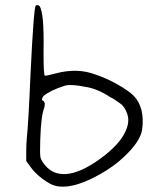

<svg xmlns="http://www.w3.org/2000/svg" viewBox="-20 -722 602 747"><path d="M119.1 -700.2Q127 -705.1 133.8 -698.2Q152.3 -673.8 149.4 -518.6Q149.4 -431.6 154.3 -427.7Q157.2 -425.8 197.3 -436.5Q282.2 -459 352.5 -431.6Q393.6 -418 437 -393.6Q480.5 -369.1 501 -348.6Q543.9 -302.7 533.2 -218.8Q526.4 -171.9 462.9 -112.3Q424.8 -75.2 366.2 -42.5Q307.6 -9.8 261.7 0Q221.7 8.8 192.4 0Q173.8 -4.9 144.5 -26.9Q115.2 -48.8 96.7 -75.2L82 -95.7V-120.1Q82 -160.2 84 -180.7Q90.8 -245.1 98.6 -431.6Q111.3 -694.3 119.1 -700.2ZM313.5 -383.8Q257.8 -395.5 232.4 -388.7Q174.8 -370.1 149.4 -348.6Q144.5 -342.8 143.6 -336.9Q142.6 -331.1 147.5 -330.1Q150.4 -330.1 154.3 -320.3Q154.3 -309.6 152.3 -303.7Q139.6 -271.5 136.7 -180.7Q134.8 -125 137.2 -110.8Q139.6 -96.7 157.2 -77.1Q186.5 -42 237.3 -44.9Q293 -48.8 368.7 -103.5Q444.3 -158.2 467.8 -210Q485.4 -247.1 475.6 -277.3Q464.8 -309.6 443.4 -322.3Q425.8 -335.9 406.2 -345.7Q358.4 -377 313.5 -383.8Z"/></svg>

Font: JasonHandwriting1
Style: Regular
Weight: 400
Version: Version 1.48.20